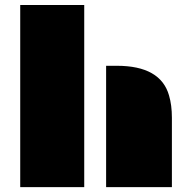

<svg xmlns="http://www.w3.org/2000/svg" viewBox="-20 -768 789 788"><path d="M63 -747.6H325.7V0H63ZM415.5 -498H459.5Q639.2 -498 673.8 -376Q685.5 -336.4 685.5 -284.7V0H415.5Z"/></svg>

Font: Plaster
Style: Regular
Weight: 400
Designer: Eben Sorkin
Foundry: Eben Sorkin
Version: Version 1.007